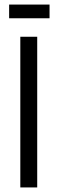

<svg xmlns="http://www.w3.org/2000/svg" viewBox="-20 -821 252 841"><path d="M69 0V-660H143V0ZM20 -741V-801H197V-741Z"/></svg>

Font: Bricolage Grotesque Condensed Light
Style: Regular
Weight: 300
Width: 3
Designer: Mathieu Triay
Foundry: Atelier Triay
Version: Version 1.000;gftools[0.9.30]